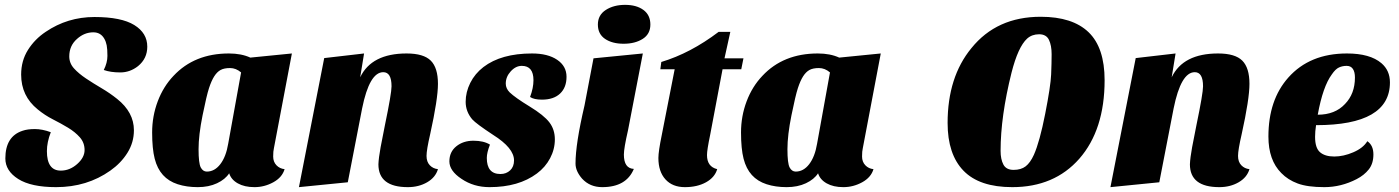

<svg xmlns="http://www.w3.org/2000/svg" viewBox="-20 -750 5756 790"><path d="M407 -462Q422 -492 422 -520Q422 -548 419 -563.5Q416 -579 409 -591Q394 -617 364 -617Q327 -617 297 -590Q265 -562 265 -518Q265 -490 284.5 -468.5Q304 -447 334 -427Q364 -407 398 -387Q432 -367 462 -343Q531 -288 531 -214Q531 -164 504.5 -121.5Q478 -79 434 -48Q338 20 211 20Q108 20 55 -13.5Q2 -47 2 -98Q2 -189 73 -212Q93 -219 123.5 -219Q154 -219 189 -206Q173 -165 173 -128Q173 -48 230 -48Q267 -48 297.5 -75Q328 -102 328 -132.5Q328 -163 308.5 -185Q289 -207 260 -224.5Q231 -242 197.5 -259Q164 -276 135 -300Q67 -355 67 -443Q67 -500 95 -544.5Q123 -589 168 -619Q258 -680 368.5 -680Q479 -680 532.5 -647Q586 -614 586 -558Q586 -509 548 -478Q515 -452 475 -452Q435 -452 407 -462Z M694 -438Q780 -530 922 -530Q973 -530 1010 -513L1181 -530L1107 -140Q1104 -128 1104 -106Q1104 -84 1117.5 -70Q1131 -56 1151 -54Q1141 -20 1104.5 0Q1068 20 1027 20Q986 20 958.5 4.5Q931 -11 923 -37Q907 -12 873 4Q839 20 793.5 20Q748 20 711 8Q674 -4 650.5 -30Q627 -56 616.5 -97Q606 -138 606 -205Q606 -272 629 -333Q652 -394 694 -438ZM831 -44Q863 -44 886.5 -74.5Q910 -105 919 -159L972 -452Q951 -470 926.5 -470Q902 -470 887.5 -462Q873 -454 861.5 -436Q850 -418 840 -387.5Q830 -357 813.5 -275.5Q797 -194 797 -136Q797 -78 806 -61Q815 -44 831 -44Z M1658 20Q1537 20 1537 -74Q1538 -100 1546 -144L1564 -236Q1591 -366 1591 -395Q1591 -453 1557 -453Q1500 -453 1470 -304L1411 0L1210 20L1314 -511L1478 -530L1462 -432Q1509 -530 1653 -530Q1723 -530 1752.5 -500.5Q1782 -471 1782 -405Q1782 -343 1750 -198Q1735 -133 1735 -108.5Q1735 -84 1748.5 -70Q1762 -56 1782 -54Q1772 -20 1737.5 0Q1703 20 1658 20Z M2161 -351Q2175 -388 2175 -420Q2175 -479 2127 -479Q2102 -479 2081.5 -456.5Q2061 -434 2061 -406Q2061 -386 2077 -370Q2100 -348 2159 -312Q2218 -276 2240.5 -246.5Q2263 -217 2263 -176.5Q2263 -136 2243.5 -99Q2224 -62 2189 -36Q2114 20 1994 20Q1929 20 1879 -14Q1829 -47 1829 -86Q1829 -125 1857.5 -148Q1886 -171 1928 -171Q1970 -171 1996 -155Q1983 -122 1983 -100Q1983 -34 2039 -34Q2063 -34 2079 -49Q2095 -64 2095 -90Q2095 -141 2009 -195Q1939 -241 1923 -259Q1896 -291 1896 -331Q1896 -371 1915 -409Q1934 -447 1969 -474Q2042 -530 2169 -530Q2234 -530 2272.5 -504Q2311 -478 2311 -434Q2311 -390 2284.5 -365Q2258 -340 2210 -340Q2177 -340 2161 -351Z M2588 -55Q2557 20 2458 20Q2407 20 2375 -15Q2348 -46 2348 -77Q2348 -158 2385 -316L2422 -510L2625 -530L2564 -214Q2547 -140 2547 -114Q2547 -57 2588 -55ZM2440 -649Q2440 -688 2472.5 -709Q2505 -730 2552 -730Q2599 -730 2627.5 -709Q2656 -688 2656 -649Q2656 -610 2624.5 -590Q2593 -570 2546 -570Q2499 -570 2469.5 -590Q2440 -610 2440 -649Z M2689 -100Q2689 -127 2703 -195L2756 -465H2697L2701 -495Q2821 -531 2937 -619H2985L2961 -510H3039L3030 -465H2953L2902 -195Q2889 -133 2889 -112Q2889 -64 2931 -54Q2921 -20 2885 0Q2849 20 2798 20Q2747 20 2718 -12Q2689 -44 2689 -100Z M3117 -438Q3203 -530 3345 -530Q3396 -530 3433 -513L3604 -530L3530 -140Q3527 -128 3527 -106Q3527 -84 3540.5 -70Q3554 -56 3574 -54Q3564 -20 3527.5 0Q3491 20 3450 20Q3409 20 3381.5 4.5Q3354 -11 3346 -37Q3330 -12 3296 4Q3262 20 3216.5 20Q3171 20 3134 8Q3097 -4 3073.5 -30Q3050 -56 3039.5 -97Q3029 -138 3029 -205Q3029 -272 3052 -333Q3075 -394 3117 -438ZM3254 -44Q3286 -44 3309.5 -74.5Q3333 -105 3342 -159L3395 -452Q3374 -470 3349.5 -470Q3325 -470 3310.5 -462Q3296 -454 3284.5 -436Q3273 -418 3263 -387.5Q3253 -357 3236.5 -275.5Q3220 -194 3220 -136Q3220 -78 3229 -61Q3238 -44 3254 -44Z M3879 -244Q3879 -433 3977 -552Q4081 -681 4262 -681Q4393 -681 4459 -617.5Q4525 -554 4525 -420Q4525 -216 4421 -97Q4318 20 4145 20Q4010 20 3944.5 -47.5Q3879 -115 3879 -244ZM4142 -451Q4097 -271 4097 -129Q4097 -95 4108.5 -73Q4120 -51 4150.5 -51Q4181 -51 4200 -65.5Q4219 -80 4234 -113Q4258 -167 4280.5 -281.5Q4303 -396 4305 -443.5Q4307 -491 4307 -527Q4307 -563 4296 -586Q4285 -609 4255.5 -609Q4226 -609 4206 -591Q4169 -557 4142 -451Z M4997 20Q4876 20 4876 -74Q4877 -100 4885 -144L4903 -236Q4930 -366 4930 -395Q4930 -453 4896 -453Q4839 -453 4809 -304L4750 0L4549 20L4653 -511L4817 -530L4801 -432Q4848 -530 4992 -530Q5062 -530 5091.5 -500.5Q5121 -471 5121 -405Q5121 -343 5089 -198Q5074 -133 5074 -108.5Q5074 -84 5087.5 -70Q5101 -56 5121 -54Q5111 -20 5076.5 0Q5042 20 4997 20Z M5606 -169Q5631 -152 5631 -114.5Q5631 -77 5612 -53Q5593 -29 5562 -13Q5498 20 5429 20Q5360 20 5319.5 5Q5279 -10 5252 -38Q5199 -91 5199 -188Q5199 -339 5281 -431Q5369 -530 5522 -530Q5617 -530 5664 -490Q5699 -460 5699 -411Q5699 -235 5395 -235Q5391 -209 5391 -187Q5391 -141 5411.5 -123.5Q5432 -106 5470 -106Q5508 -106 5548.5 -123.5Q5589 -141 5606 -169ZM5402 -278Q5473 -278 5514 -322Q5555 -364 5555 -431Q5555 -454 5546.5 -466.5Q5538 -479 5521 -479Q5504 -479 5489.5 -472.5Q5475 -466 5460 -444Q5423 -394 5402 -278Z"/></svg>

Font: Sansita One
Style: Regular
Weight: 400
Designer: Pablo Cosgaya
Foundry: Omnibus-Type
Version: Version 1.001